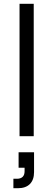

<svg xmlns="http://www.w3.org/2000/svg" viewBox="-20 -720 282 1015"><path d="M83.3 0V-700H158.3V0ZM50.8 275V225H70Q89.2 225 99.6 215Q110 205 110 185V166.7H78.3V85H160V190Q160 230.8 137.9 252.9Q115.8 275 75 275Z"/></svg>

Font: Funnel Sans Light
Style: Regular
Weight: 300
Designer: NORD ID, Kristian Moeller
Foundry: Dicotype
Version: Version 1.000